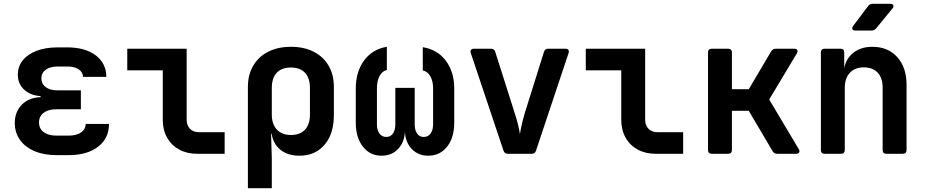

<svg xmlns="http://www.w3.org/2000/svg" viewBox="-20 -805 4840 1005"><path d="M339.3 7H275.1Q209.8 7 160.7 -13.9Q111.5 -34.8 84.5 -72.9Q57.4 -111.1 57.4 -161.1Q57.4 -219.3 94 -256.8Q130.5 -294.2 192.2 -296.4V-302.2Q139.3 -305 106.3 -335.9Q73.4 -366.8 73.4 -413.4Q73.4 -457.7 99.4 -489.7Q125.5 -521.7 172.5 -539.3Q219.5 -557 281.8 -557H331.8Q425.9 -557 481 -515.3Q536.1 -473.6 536.6 -402.7H414.4Q414 -427.6 391.6 -442.3Q369.3 -456.9 331.8 -456.9H281.8Q242.9 -456.9 219.7 -440.2Q196.6 -423.5 196.6 -394.4Q196.6 -366 219.2 -349.1Q241.7 -332.2 279.9 -332.2H403.3V-233.1H275.1Q233.1 -233.1 208.7 -214.6Q184.2 -196.1 184.2 -163.9Q184.2 -131.9 208.7 -113.5Q233.1 -95.1 275.1 -95.1H339.3Q380.1 -95.1 404.2 -111.7Q428.3 -128.3 428.3 -156.3H550.5Q550.5 -80.9 493.4 -37Q436.3 7 339.3 7Z M1012.3 0Q958.5 0 917.8 -22.2Q877.1 -44.4 854.5 -84.7Q831.9 -125 831.9 -178.4V-437H646.2V-550H957V-178.4Q957 -148.5 974.5 -130.8Q992 -113 1021.1 -113H1155.9V0Z M1277.6 180V-349.6Q1277.6 -413.7 1305.5 -461.2Q1333.3 -508.7 1384.1 -534.3Q1434.9 -560 1503 -560Q1571.5 -560 1621.9 -534.3Q1672.3 -508.7 1699.9 -461.4Q1727.6 -414.1 1727.6 -349.6V-200.9Q1727.6 -136.7 1705.5 -89.2Q1683.4 -41.8 1643 -15.9Q1602.6 10 1546.6 10Q1479 10 1439.4 -28.5Q1399.8 -66.9 1399.8 -134.2L1427.7 -105H1399L1402.7 25.9V180ZM1502.6 -98.4Q1550.8 -98.4 1576.6 -126.3Q1602.4 -154.1 1602.4 -205.9V-344.1Q1602.4 -396.4 1576.6 -424Q1550.8 -451.6 1502.6 -451.6Q1454.4 -451.6 1428.5 -424Q1402.7 -396.4 1402.7 -344.1V-205.9Q1402.7 -155 1429.2 -126.7Q1455.8 -98.4 1502.6 -98.4Z M1977.5 10Q1916.6 10 1879.4 -37.5Q1842.3 -84.9 1842.3 -163.3V-340.4Q1842.3 -430.3 1886.4 -489.3Q1930.6 -548.2 2004.9 -560V-438.7Q1980.5 -433.1 1966.8 -407.2Q1953 -381.3 1953 -342.9V-154.4Q1953 -123.9 1966.2 -106.1Q1979.4 -88.2 2002.2 -88.2Q2024.3 -88.2 2036.8 -106.1Q2049.3 -123.9 2049.3 -154.4V-345H2150.7V-154.4Q2150.7 -123.9 2163.2 -106.1Q2175.7 -88.2 2197.8 -88.2Q2221 -88.2 2234 -106.1Q2247 -123.9 2247 -154.4V-342.9Q2247 -380 2232.8 -405.3Q2218.6 -430.6 2193 -436.6V-557.9Q2268.6 -546.2 2313.1 -487.8Q2357.7 -429.5 2357.7 -340.4V-163.3Q2357.7 -84.9 2320.5 -37.5Q2283.3 10 2221.3 10Q2168.2 10 2134.6 -25.9Q2100.9 -61.8 2099.4 -120H2099.8Q2098.1 -61.8 2064.3 -25.9Q2030.6 10 1977.5 10Z M2638.1 0Q2621.7 0 2615.7 -16L2444.4 -527Q2440.4 -538 2445.4 -544Q2450.4 -550 2460.4 -550H2550.4Q2567.8 -550 2572.4 -533.4L2673.3 -215.7Q2683.2 -185.6 2690.9 -155.4Q2698.6 -125.2 2701.4 -102.9Q2704.7 -125.2 2711.7 -155.4Q2718.7 -185.6 2727.5 -215.1L2827.3 -533.4Q2831.9 -550 2849.3 -550H2939.6Q2950.6 -550 2955.1 -544Q2959.6 -538 2956.1 -527L2785.5 -16Q2780.1 0 2763.1 0Z M3412.3 0Q3358.5 0 3317.8 -22.2Q3277.1 -44.4 3254.5 -84.7Q3231.9 -125 3231.9 -178.4V-437H3046.2V-550H3357V-178.4Q3357 -148.5 3374.5 -130.8Q3392 -113 3421.1 -113H3555.9V0Z M3706 0Q3686 0 3686 -20V-530Q3686 -550 3706 -550H3791.1Q3811.1 -550 3811.1 -530V-338.2H3899.4L4016.7 -536.4Q4025.1 -550 4040.7 -550H4137.7Q4149.1 -550 4153.1 -543.3Q4157.1 -536.6 4151.3 -526L4006.3 -284.2L4161.3 -24Q4167.1 -14 4163.1 -7Q4159.1 0 4147.7 0H4048.5Q4032.5 0 4024.1 -13.6L3899.2 -225.2H3811.1V-20Q3811.1 0 3791.1 0Z M4296.8 0Q4276.8 0 4276.8 -20V-530Q4276.8 -550 4296.8 -550H4379Q4399 -550 4399 -530V-445H4432.6L4396 -415.8Q4396.6 -482 4437.7 -521Q4478.7 -560 4546.6 -560Q4627.8 -560 4676.5 -506.1Q4725.2 -452.1 4725.2 -361.2V-20Q4725.2 0 4705.2 0H4620.1Q4600.1 0 4600.1 -20V-345.8Q4600.1 -397.1 4573.9 -424.8Q4547.6 -452.4 4501.8 -452.4Q4455.2 -452.4 4428.5 -424.1Q4401.9 -395.9 4401.9 -344.1V-20Q4401.9 0 4381.9 0ZM4457.9 -645Q4445.9 -645 4442.2 -652Q4438.4 -659 4445.4 -669L4523.9 -773Q4532.3 -785 4547.9 -785H4639.3Q4652.3 -785 4655.8 -778Q4659.3 -771 4651.3 -760.4L4566 -656.4Q4556.4 -645 4541.4 -645Z"/></svg>

Font: Pitagon Sans Mono
Style: Regular
Weight: 400
Monospace: yes
Designer: Travis Tran
Foundry: Pitagon
Version: Version 1.001;gftools[0.9.26]